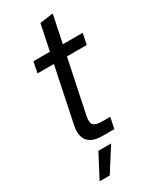

<svg xmlns="http://www.w3.org/2000/svg" viewBox="-225 -755 826 1015"><g transform="rotate(-30 188.0 -247.0)"><path d="M194.4 0Q131.4 0 105.8 -31.9Q80.1 -63.9 92.6 -124.6L162 -458.1H62L75.4 -524.7H176.1L208.7 -681.6L290 -692.6L255.1 -524.7H376L362.6 -458.1H241.7L173.7 -133Q165.4 -92 181 -79.6Q196.6 -67.3 231.1 -67.3H280.4L266.3 0ZM61.3 199.9 136.1 57H213.7L123.1 199.9Z"/></g></svg>

Font: Mona Sans ExtraLight
Style: Italic
Weight: 200
Italic angle: -11.6951°
Designer: Deni Anggara
Foundry: GitHub
Version: Version 2.000